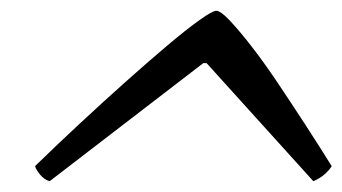

<svg xmlns="http://www.w3.org/2000/svg" viewBox="-20 -719 635 356"><path d="M72 -383Q62 -386 54.5 -395Q47 -404 45 -411Q84 -449 127 -489Q170 -529 212 -566.5Q254 -604 289.5 -634Q325 -664 349.5 -681.5Q374 -699 381 -699Q389 -699 406 -681Q423 -663 446 -633.5Q469 -604 494.5 -566Q520 -528 546 -488Q572 -448 595 -411Q591 -404 582 -396Q573 -388 561 -383L363 -602H357Z"/></svg>

Font: Texturina 12pt Light
Style: Italic
Weight: 300
Italic angle: -11°
Designer: Guillermo Torres Carreño
Foundry: Omnibus-Type
Version: Version 1.002